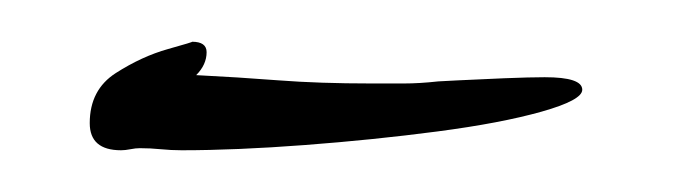

<svg xmlns="http://www.w3.org/2000/svg" viewBox="-20 -193 329 92"><path d="M38 -121Q23 -121 23 -134Q23 -150 35.5 -158Q48 -166 60.5 -169.5Q73 -173 72 -173Q79 -173 79 -168Q79 -162 74 -157Q94 -156 113.5 -154.5Q133 -153 158 -153Q166 -153 173.5 -153Q181 -153 190 -154Q190 -154 199.5 -154.5Q209 -155 221.5 -155.5Q234 -156 241 -156Q259 -156 259 -150Q259 -145 239.5 -139.5Q220 -134 189.5 -130Q159 -126 126 -123.5Q93 -121 67 -121Q62 -121 57 -121.5Q52 -122 47 -122Q45 -122 42.5 -121.5Q40 -121 38 -121Z"/></svg>

Font: Bilbo
Style: Regular
Weight: 400
Designer: Robert E. Leuschke
Foundry: Robert E. Leuschke
Version: Version 1.100